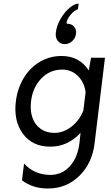

<svg xmlns="http://www.w3.org/2000/svg" viewBox="-20 -831 636 1101"><path d="M351 -578Q326 -578 311.5 -596.5Q297 -615 300 -642Q304 -683 327.5 -723Q351 -763 379.5 -786.5Q408 -810 431 -811L427 -778Q405 -770 387.5 -749.5Q370 -729 364.5 -712Q359 -695 365 -695Q390 -695 404.5 -678.5Q419 -662 416 -638Q413 -613 394.5 -595.5Q376 -578 351 -578ZM502 -500H582L522 -6Q508 106 434.5 178Q361 250 254 250Q168 250 106 203L118 107Q178 172 270 172Q312 172 347 150.5Q382 129 405 88.5Q428 48 435 -6L442 -69Q368 10 269 10Q165 10 111 -64.5Q57 -139 71 -250Q80 -323 115 -382Q150 -441 207 -475.5Q264 -510 333 -510Q435 -510 489 -427ZM292 -69Q344 -69 390 -105Q436 -141 458 -197L471 -303Q463 -360 426 -396Q389 -432 337 -432Q265 -432 216 -380Q167 -328 158 -250Q152 -200 165 -159Q178 -118 211.5 -93.5Q245 -69 292 -69Z"/></svg>

Font: Orkney
Style: Italic
Weight: 400
Italic angle: -7°
Designer: Samuel Oakes and Alfredo Marco Pradil
Foundry: Alfredo Marco Pradil
Version: 1.0; ttfautohint (v1.5)